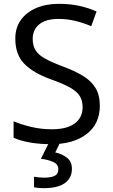

<svg xmlns="http://www.w3.org/2000/svg" viewBox="-20 -744 589 1004"><path d="M502 -191Q502 -96 433 -43Q364 10 247 10Q187 10 136 1Q85 -8 51 -24V-110Q87 -94 140.5 -81Q194 -68 251 -68Q331 -68 371.5 -99Q412 -130 412 -183Q412 -218 397 -242Q382 -266 345.5 -286.5Q309 -307 244 -330Q153 -363 106.5 -411Q60 -459 60 -542Q60 -599 89 -639.5Q118 -680 169.5 -702Q221 -724 288 -724Q347 -724 396 -713Q445 -702 485 -684L457 -607Q420 -623 376.5 -634Q333 -645 286 -645Q219 -645 185 -616.5Q151 -588 151 -541Q151 -505 166 -481Q181 -457 215 -438Q249 -419 307 -397Q370 -374 413.5 -347.5Q457 -321 479.5 -284Q502 -247 502 -191ZM356 139Q356 187 319 213.5Q282 240 208 240Q176 240 158 235V180Q167 182 182 183.5Q197 185 211 185Q247 185 266 175.5Q285 166 285 141Q285 115 258.5 103Q232 91 194 86L237 0H295L269 53Q305 61 330.5 81Q356 101 356 139Z"/></svg>

Font: Noto Sans Ogham
Style: Regular
Weight: 400
Designer: Monotype Design Team
Foundry: Monotype Imaging Inc.
Version: Version 2.001; ttfautohint (v1.8.4.7-5d5b)